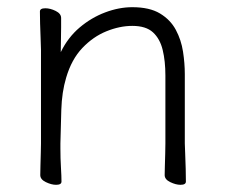

<svg xmlns="http://www.w3.org/2000/svg" viewBox="-20 -504 628 534"><path d="M440 -294V-105Q440 -94 439.5 -76Q439 -58 438.5 -41.5Q438 -25 438 -17Q438 -5 453.5 2.5Q469 10 482 10Q497 10 497 1Q497 -11 496.5 -34Q496 -57 495 -78Q494 -99 494 -105V-298Q494 -328 489 -360.5Q484 -393 469 -421Q454 -449 425 -466.5Q396 -484 348 -484Q311 -484 272.5 -469.5Q234 -455 201.5 -427.5Q169 -400 149 -359Q149 -373 149.5 -392Q150 -411 150 -428.5Q150 -446 150 -454Q150 -466 135 -473.5Q120 -481 106 -481Q91 -481 91 -472Q91 -461 91.5 -439Q92 -417 93 -396Q94 -375 94 -365V-105Q94 -98 93.5 -80Q93 -62 92.5 -43.5Q92 -25 92 -17Q92 -5 107.5 2.5Q123 10 136 10Q151 10 151 1Q151 -14 149.5 -38.5Q148 -63 148 -91V-105Q149 -149 150.5 -198.5Q152 -248 164 -288Q179 -339 209 -370.5Q239 -402 276 -417Q313 -432 348 -432Q386 -432 405.5 -414Q425 -396 432.5 -365Q440 -334 440 -294Z"/></svg>

Font: Klee One
Style: Regular
Weight: 400
Designer: Fontworks Inc.
Foundry: Fontworks Inc.
Version: Version 1.100